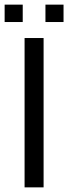

<svg xmlns="http://www.w3.org/2000/svg" viewBox="-36 -808 294 828"><path d="M-16 -713H62V-788H-16ZM160 -713H238V-788H160ZM70 0H152V-644H70Z"/></svg>

Font: Kanit Light
Style: Regular
Weight: 300
Designer: Katatrad Team
Foundry: CadsonDemak
Version: Version 1.000;PS 001.000;hotconv 1.0.88;makeotf.lib2.5.64775